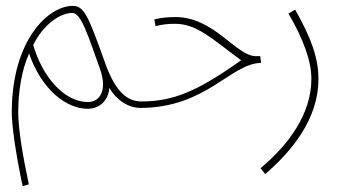

<svg xmlns="http://www.w3.org/2000/svg" viewBox="-20 -362 1177 653"><path d="M57 271 78 265C57 166 42 75 42 21C42 -49 53 -123 79 -180C121 -57 206 8 278 8C322 8 349 -24 352 -63C377 -20 418 5 457 5C470 5 477 2 477 -6C477 -15 470 -17 461 -17C413 -17 372 -49 336 -152C280 -309 266 -342 227 -342C146 -342 20 -228 20 21C20 63 33 159 57 271ZM279 -15C195 -15 122 -107 93 -209C128 -280 185 -318 226 -318C256 -318 279 -242 320 -128C346 -55 320 -15 279 -15Z M457 5C682 5 765 -147 868 -148L865 -171H850C783 -171 709 -304 577 -304C553 -304 528 -302 505 -296L509 -273C536 -280 554 -281 577 -281C650 -281 705 -227 800 -157C650 -50 567 -17 461 -17Z M882 230C968 156 1063 46 1063 -93C1063 -166 1038 -233 984 -329L961 -316C1012 -229 1039 -154 1039 -94C1039 26 961 131 866 210Z"/></svg>

Font: Noto Sans Arabic UI XCn Th
Style: Regular
Weight: 100
Width: 2
Designer: Monotype Design Team, Nadine Chahine and Nizar Qandah
Foundry: Monotype Imaging Inc.
Version: Version 2.010